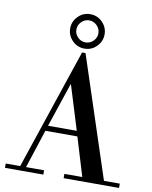

<svg xmlns="http://www.w3.org/2000/svg" viewBox="-101 -1025 869 1099"><g transform="rotate(10 334.0 -475.5)"><path d="M89 -25 325 -727H345L576 -25H668V0H346V-25H450L382 -249H196L123 -25H228V0H5V-25ZM373 -280 294 -536H292L206 -280ZM264 -922Q293 -951 334 -951Q375 -951 404 -922Q434 -892 434 -851Q434 -810 404 -780Q375 -751 334 -751Q293 -751 264 -780Q234 -810 234 -851Q234 -892 264 -922ZM289 -896Q270 -877 270 -851Q270 -825 289 -806Q308 -787 334 -787Q360 -787 379 -806Q398 -825 398 -851Q398 -877 379 -896Q360 -915 334 -915Q308 -915 289 -896Z"/></g></svg>

Font: Bailleul Roman
Style: Roman
Weight: 400
Version: Version 1